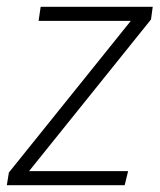

<svg xmlns="http://www.w3.org/2000/svg" viewBox="-29 -542 467 562"><path d="M418 -522 413 -485 56 -41H346L336 0H-9L-3 -37L354 -481H84L90 -522Z"/></svg>

Font: Fira Sans ExtraLight
Style: Italic
Weight: 275
Italic angle: -8°
Designer: Carrois Corporate & Edenspiekermann AG
Foundry: Carrois Corporate GbR & Edenspiekermann AG
Version: Version 4.203